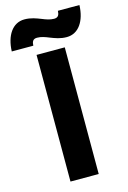

<svg xmlns="http://www.w3.org/2000/svg" viewBox="-180 -963 681 1025"><g transform="rotate(-15 160.5 -450.0)"><path d="M152 -879C126 -889 99 -900 63 -900C-3 -900 -43 -839 -46 -752H73C74 -771 78 -788 103 -788C126 -788 147 -780 169 -771C195 -761 222 -750 258 -750C324 -750 364 -811 367 -898H248C247 -879 243 -862 218 -862C195 -862 174 -870 152 -879ZM77 0H233V-700H77Z"/></g></svg>

Font: Fixel Display Bold
Style: Bold
Weight: 700
Designer: AlfaBravo + MacPaw
Foundry: Kyrylo Tkachov, Marchela Mozhyna, Serhii Makarenko, Maria Weinstein, Zakhar Kryvoshyya
Version: Version 1.211